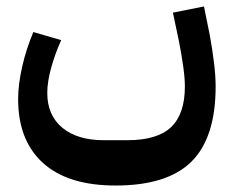

<svg xmlns="http://www.w3.org/2000/svg" viewBox="-20 -412 722 593"><path d="M337 161Q190 161 113 91.5Q36 22 36 -106Q36 -151 48.5 -206Q61 -261 83 -313L169 -288Q150 -246 138 -202.5Q126 -159 126 -125Q126 -56 172.5 -17.5Q219 21 300 21H374Q466 21 508.5 -19.5Q551 -60 551 -145Q551 -170 546 -206Q541 -242 533 -283L514 -373L610 -392L628 -303Q636 -259 641 -218Q646 -177 646 -145Q646 13 571.5 87Q497 161 337 161Z"/></svg>

Font: IBM Plex Sans Arabic SmBld
Style: Regular
Weight: 600
Designer: Mike Abbink, Paul van der Laan, Pieter van Rosmalen, Wael Morcos, Khajak Apelian
Foundry: Bold Monday
Version: Version 1.005